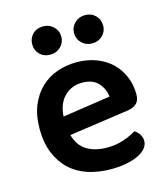

<svg xmlns="http://www.w3.org/2000/svg" viewBox="-106 -764 745 860"><g transform="rotate(-15 267.0 -333.5)"><path d="M166 -180Q180 -129 218 -106Q256 -83 312 -83Q354 -83 389.5 -95.5Q425 -108 447 -122Q461 -114 470 -100Q479 -86 479 -70Q479 -50 465.5 -34.5Q452 -19 428.5 -8Q405 3 373 9Q341 15 304 15Q245 15 196.5 -1Q148 -17 113.5 -49.5Q79 -82 59.5 -130Q40 -178 40 -242Q40 -304 59 -350Q78 -396 110.5 -427Q143 -458 186 -473Q229 -488 277 -488Q326 -488 367 -472.5Q408 -457 437 -429.5Q466 -402 482.5 -363.5Q499 -325 499 -280Q499 -252 484.5 -238Q470 -224 444 -220ZM277 -393Q228 -393 195 -360.5Q162 -328 158 -268L380 -301Q376 -338 351 -365.5Q326 -393 277 -393ZM241 -616Q241 -589 221.5 -570Q202 -551 173 -551Q143 -551 124.5 -570Q106 -589 106 -616Q106 -644 124.5 -663Q143 -682 173 -682Q202 -682 221.5 -663Q241 -644 241 -616ZM435 -616Q435 -589 416 -570Q397 -551 368 -551Q339 -551 319.5 -570Q300 -589 300 -616Q300 -644 319.5 -663Q339 -682 368 -682Q397 -682 416 -663Q435 -644 435 -616Z"/></g></svg>

Font: Baloo Bhai 2 SemiBold
Style: Regular
Weight: 600
Designer: Supriya Tembe, Noopur Datye and Ek Type
Foundry: Ek Type
Version: Version 1.640;PS 1.000;hotconv 16.6.51;makeotf.lib2.5.65220;